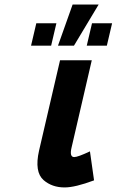

<svg xmlns="http://www.w3.org/2000/svg" viewBox="-20 -804 511 841"><path d="M294 -160Q283 -116 305 -116Q321 -116 374 -141L392 -14Q309 17 263 17Q208 17 171 -15Q130 -51 151 -144L243 -540H382ZM412 -784 304 -604H234L298 -784ZM227 -702 204 -604H116L139 -702ZM471 -702 448 -604H360L383 -702Z"/></svg>

Font: Miedinger
Style: Bold-Italic
Weight: 700
Italic angle: -13°
Version: Version 001.000